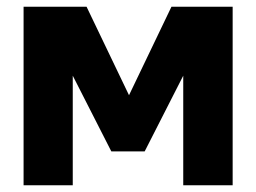

<svg xmlns="http://www.w3.org/2000/svg" viewBox="-20 -550 760 570"><path d="M50 0H196V-325.3L310.5 -100.5H409.5L524 -325.3V0H670.7V-530H489L363 -267.3L237 -530H50Z"/></svg>

Font: Golos Text VF
Style: Regular
Weight: 400
Designer: A.Korolkova, Vitaly Kuzmin
Foundry: ParaType Ltd
Version: Version 2.005